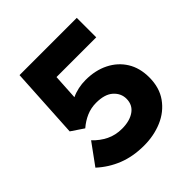

<svg xmlns="http://www.w3.org/2000/svg" viewBox="-189 -828 977 977"><g transform="rotate(-45 300.0 -339.0)"><path d="M40 -84 123 -198Q154 -165 192 -146.5Q230 -128 276 -128Q332 -128 366 -152Q400 -176 400 -220Q400 -259 369 -287Q338 -315 276 -315Q239 -315 206.5 -301Q174 -287 145 -262L78 -307L100 -690H512V-550H226L218 -413Q241 -424 267 -429.5Q293 -435 320 -435Q390 -435 444 -408Q498 -381 528.5 -332Q559 -283 559 -215Q559 -141 522.5 -90Q486 -39 426 -13.5Q366 12 295 12Q216 12 153 -13Q90 -38 40 -84Z"/></g></svg>

Font: Radio Canada
Style: Regular
Weight: 400
Designer: Charles Daoud, Etienne Aubert Bonn, Alexandre Saumier Demers, Jacques Le Bailly
Foundry: Radio-Canada
Version: Version 2.104;gftools[0.9.28.dev5+ged2979d]